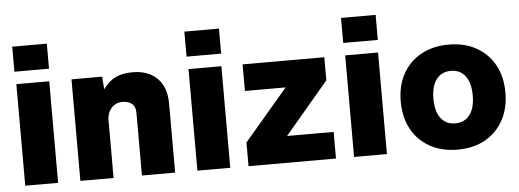

<svg xmlns="http://www.w3.org/2000/svg" viewBox="-52 -945 2973 1100"><g transform="rotate(-5 1435.0 -395.0)"><path d="M53 0V-584H242V0ZM48 -656V-800H247V-656Z M370 0V-584H546L552 -511Q583 -555 623 -574.5Q663 -594 721 -594Q812 -594 863.5 -542.5Q915 -491 915 -396V0H724V-361Q724 -396 703.5 -413Q683 -430 648 -430Q614 -430 590 -406.5Q566 -383 561 -344V0Z M1043 0V-584H1232V0ZM1038 -656V-800H1237V-656Z M1572 -153H1840V0H1337V-136L1588 -431H1354V-584H1824V-451Z M1944 0V-584H2133V0ZM1939 -656V-800H2138V-656Z M2539 10Q2448 10 2380 -28Q2312 -66 2275 -134Q2238 -202 2238 -292Q2238 -383 2275 -450.5Q2312 -518 2380 -556Q2448 -594 2539 -594Q2631 -594 2698.5 -556Q2766 -518 2803 -450.5Q2840 -383 2840 -292Q2840 -202 2803 -134Q2766 -66 2698.5 -28Q2631 10 2539 10ZM2539 -141Q2592 -141 2622 -180Q2652 -219 2652 -292Q2652 -365 2622 -404Q2592 -443 2539 -443Q2486 -443 2456 -404Q2426 -365 2426 -292Q2426 -219 2456 -180Q2486 -141 2539 -141Z"/></g></svg>

Font: BDO Grotesk Black
Style: Regular
Weight: 900
Designer: Deni Anggara
Foundry: Lokal Container
Version: Version 2.000